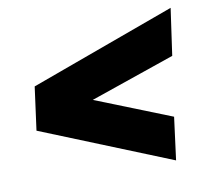

<svg xmlns="http://www.w3.org/2000/svg" viewBox="-65 -686 747 682"><g transform="rotate(-10 308.5 -344.5)"><path d="M537 -230 263 -339 568 -444 592 -613 68 -422 47 -266 517 -76Z"/></g></svg>

Font: United Sans Black
Style: Italic
Weight: 900
Italic angle: -8°
Designer: Pablo Impallari, Rodrigo Fuenzalida (Modified by Dan O. Williams)
Version: Version 1.000;PS 001.000;hotconv 1.0.88;makeotf.lib2.5.64775